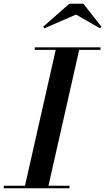

<svg xmlns="http://www.w3.org/2000/svg" viewBox="-61 -1002 560 1022"><path d="M343.5 -924.5 471 -851.5 479 -859.5 383 -982H308L168.5 -859.5L176 -851.5ZM-41 -13.5V0H309V-13.5H197L360.5 -736.5H474V-750H124V-736.5H235.5L72 -13.5Z"/></svg>

Font: Bodoni* 16pt Medium
Style: Italic
Weight: 500
Italic angle: -13°
Version: Version 2.3